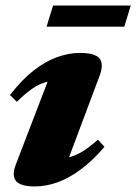

<svg xmlns="http://www.w3.org/2000/svg" viewBox="-20 -656 490 691"><path d="M38.5 -68 167.5 -404 203 -366.5Q171 -367.5 145.5 -360.5Q120 -353.5 95.2 -336.2Q70.5 -319 40.5 -289.5L16 -314Q58 -368.5 100.5 -401.8Q143 -435 185 -450.2Q227 -465.5 268 -465.5Q322.5 -465.5 338.5 -445.2Q354.5 -425 338 -382L209 -38L172 -84.5Q204.5 -83.5 229.8 -90.2Q255 -97 279.5 -112.5Q304 -128 332.5 -153.5L356 -127.5Q313.5 -78 271.2 -46.5Q229 -15 187.5 0Q146 15 104.5 15Q54 15 37.5 -4.8Q21 -24.5 38.5 -68ZM147.5 -560 171 -636H450.5L427.5 -560Z"/></svg>

Font: Newsreader 16pt 16pt ExtraBold
Style: Italic
Weight: 800
Italic angle: -17°
Version: Version 1.003